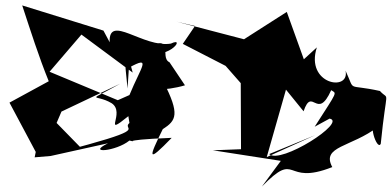

<svg xmlns="http://www.w3.org/2000/svg" viewBox="-20 -616 1446 709"><path d="M606 -386C565 -405 636 -499 503 -434C592 -379 673 -485 611 -455C509 -438 380 -567 385 -460L362 -503L62 -596C93 -502 123 -407 160 -316L15 -237L112 -55L108 -35L167 -40L379 -87C297 -47 409 -57 458 -97C505 -88 389 -98 614 -107C523 -13 528 -31 581 -139C631 -171 645 -194 584 -313C493 -278 594 -280 663 -301ZM458 -162C429 -137 524 -143 308 -83L275 -74L189 -162L207 -204L424 -307C292 -233 330 -272 392 -235C446 -200 354 -106 454 -187ZM456 -366C542 -413 501 -370 458 -265L415 -246L163 -351L289 -498L273 -494L470 -348C443 -450 429 -497 451 -289Z M700 -520 655 -454 869 -344 812 -374 869 -309 870 -65 766 -61 1017 -22 947 73C1082 -65 1025 73 1207 1C1165 -77 1278 -72 1376 -148C1333 -179 1372 -56 1386 -85C1408 -304 1419 -240 1383 -280C1256 -308 1294 -273 1256 -355C1273 -276 1106 -304 1150 -441L1102 -397L1039 -572L881 -471L632 -536ZM1197 -178C1263 -166 1016 -8 974 -47L1144 -117L965 -36L1036 -285L1101 -205C1133 -299 1151 -167 1203 -283C1223 -269 1230 -285 1142 -148Z"/></svg>

Font: Asimov Silicon
Style: Regular
Weight: 400
Designer: Google
Version: Version 2.000980; 2014